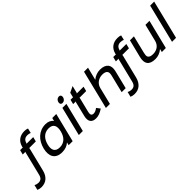

<svg xmlns="http://www.w3.org/2000/svg" viewBox="33 -2278 3925 3925"><g transform="rotate(-45 1996.0 -315.5)"><path d="M171 -529H91L116 -630H196L193 -642Q193 -643 193.5 -646Q194 -649 195 -650Q219 -744 285 -794.5Q351 -845 451 -845Q506 -845 543 -829L518 -725Q501 -733 478.5 -737.5Q456 -742 435 -742Q383 -742 351.5 -715.5Q320 -689 309 -642L300 -630L494 -629L469 -529H275L278 -517L150 0Q123 104 57.5 159.5Q-8 215 -105 215Q-136 215 -159 210Q-182 205 -209 194L-181 83Q-155 97 -132.5 102.5Q-110 108 -90 108Q-39 108 -9 82Q21 56 35 -3L162 -517Z M1005 0H889L905 -62H903Q820 10 697 10Q623 10 573 -14Q523 -38 497 -81Q471 -124 467 -183Q463 -242 480 -312Q498 -383 531 -443Q564 -503 612 -547Q660 -591 721.5 -615.5Q783 -640 857 -640Q915 -640 959 -619Q1003 -598 1026 -563H1028L1045 -630H1161ZM975 -313Q987 -361 986.5 -401.5Q986 -442 971 -471.5Q956 -501 924 -517.5Q892 -534 840 -534Q789 -534 749 -517Q709 -500 679 -470.5Q649 -441 628.5 -400.5Q608 -360 596 -313Q584 -266 584.5 -226Q585 -186 601 -157Q617 -128 649 -111.5Q681 -95 732 -95Q783 -95 823 -111.5Q863 -128 893 -157Q923 -186 943 -226Q963 -266 975 -313Z M1501 -772Q1493 -740 1469.5 -719Q1446 -698 1414 -698Q1381 -698 1368 -719Q1355 -740 1363 -772Q1371 -804 1394.5 -825Q1418 -846 1450 -846Q1482 -846 1495.5 -825Q1509 -804 1501 -772ZM1299 0H1183L1338 -630H1454Z M1883 -65Q1823 -26 1774.5 -8Q1726 10 1675 10Q1585 10 1549 -44Q1513 -98 1537 -195L1616 -517L1626 -529H1548L1573 -630H1651L1647 -642L1670 -735L1801 -798L1763 -642L1754 -630H1950L1925 -529H1729L1732 -517L1652 -194Q1640 -144 1655 -119.5Q1670 -95 1706 -95Q1735 -95 1761.5 -105.5Q1788 -116 1824 -143Z M2636 -397 2538 0H2422L2516 -382Q2524 -414 2525 -442Q2526 -470 2513 -490.5Q2500 -511 2471.5 -523Q2443 -535 2393 -535Q2355 -535 2319.5 -524Q2284 -513 2255 -492Q2226 -471 2204.5 -440Q2183 -409 2173 -369L2082 0H1966L2173 -840H2289L2220 -562H2222Q2264 -599 2320.5 -619.5Q2377 -640 2432 -640Q2498 -640 2543.5 -622Q2589 -604 2614 -572Q2639 -540 2644 -495.5Q2649 -451 2636 -397Z M2863 -529H2783L2808 -630H2888L2885 -642Q2885 -643 2885.5 -646Q2886 -649 2887 -650Q2911 -744 2977 -794.5Q3043 -845 3143 -845Q3198 -845 3235 -829L3210 -725Q3193 -733 3170.5 -737.5Q3148 -742 3127 -742Q3075 -742 3043.5 -715.5Q3012 -689 3001 -642L2992 -630L3186 -629L3161 -529H2967L2970 -517L2842 0Q2815 104 2749.5 159.5Q2684 215 2587 215Q2556 215 2533 210Q2510 205 2483 194L2511 83Q2537 97 2559.5 102.5Q2582 108 2602 108Q2653 108 2683 82Q2713 56 2727 -3L2854 -517Z M3699 0H3583L3600 -68H3598Q3554 -30 3501 -10Q3448 10 3392 10Q3324 10 3279 -7.5Q3234 -25 3210.5 -57.5Q3187 -90 3183.5 -136.5Q3180 -183 3194 -241L3291 -630H3406L3312 -245Q3304 -213 3302.5 -185.5Q3301 -158 3313 -138Q3325 -118 3353.5 -106.5Q3382 -95 3432 -95Q3469 -95 3504 -105.5Q3539 -116 3567.5 -136.5Q3596 -157 3616.5 -187.5Q3637 -218 3647 -258L3739 -630H3855Z M3994 0H3878L4085 -840H4201Z"/></g></svg>

Font: TypoPRO Sinkin Sans
Style: 500 Medium Italic
Weight: 500
Italic angle: -112°
Designer: Keith Bates
Foundry: K-Type
Version: Sinkin Sans (version 1.0)  by Keith Bates   •   © 2014   www